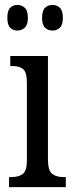

<svg xmlns="http://www.w3.org/2000/svg" viewBox="-20 -765 300 785"><path d="M17 0V-41H27Q56 -41 73 -53.5Q90 -66 90 -110V-425Q90 -469 75 -482Q60 -495 32 -495H22V-536H176V-115Q176 -68 193 -54.5Q210 -41 239 -41H249V0ZM195 -640Q177 -640 164.5 -651.5Q152 -663 152 -692Q152 -722 164.5 -733.5Q177 -745 195 -745Q212 -745 224.5 -733.5Q237 -722 237 -692Q237 -663 224.5 -651.5Q212 -640 195 -640ZM51 -640Q34 -640 22 -651.5Q10 -663 10 -692Q10 -722 22 -733.5Q34 -745 51 -745Q68 -745 81 -733.5Q94 -722 94 -692Q94 -663 81 -651.5Q68 -640 51 -640Z"/></svg>

Font: Noto Serif Tamil ExtraCondensed
Style: Regular
Weight: 400
Width: 2
Designer: Indian Type Foundry, Tom Grace, and the Monotype Design Team
Foundry: Monotype Imaging Inc.
Version: Version 2.004; ttfautohint (v1.8.4.7-5d5b)